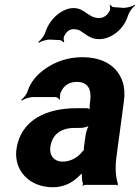

<svg xmlns="http://www.w3.org/2000/svg" viewBox="-20 -779 589 809"><path d="M472 -128 502 -352C506 -383 505 -410 497 -433C475 -501 414 -538 326 -538C267 -538 212 -519 169 -488C139 -467 110 -436 97 -397C93 -382 79 -365 69 -358L72 -355C81 -362 104 -370 119 -370H212C220 -370 228 -364 230 -359L233 -361C231 -366 233 -383 236 -390C248 -419 273 -434 304 -434C349 -434 367 -404 360 -353L358 -338C357 -331 358 -318 361 -314L363 -317C360 -321 349 -323 343 -323H302C183 -323 67 -279 49 -148C46 -125 49 -104 55 -85C74 -30 128 10 203 10C251 10 288 -11 316 -40C321 -44 327 -50 329 -54L326 -55C324 -51 325 -43 325 -37C325 -26 326 -16 329 -7C330 -5 329 1 328 3L329 5C330 3 335 0 338 0H470C472 0 475 2 476 3L478 1C477 0 475 -2 475 -4C475 -5 477 -7 477 -7L475 -10C466 -43 465 -80 472 -128ZM192 -159C200 -218 243 -240 295 -240H320C332 -240 355 -246 363 -253L359 -256C351 -249 343 -225 341 -211L334 -162C334 -159 332 -145 334 -143L336 -146C334 -148 327 -141 325 -138C307 -115 277 -98 243 -98C210 -98 187 -122 192 -159ZM290 -745C277 -745 263 -742 249 -735C215 -718 185 -686 171 -643C167 -628 151 -609 141 -602L144 -599C154 -606 178 -613 193 -612L233 -610C239 -609 244 -604 246 -601L251 -603C249 -607 247 -617 249 -623C257 -643 271 -656 289 -656C300 -656 310 -654 317 -650C341 -636 359 -614 398 -614C414 -614 430 -618 444 -625C478 -641 507 -672 520 -715C525 -730 539 -749 549 -755L548 -759C538 -752 513 -745 498 -746L459 -749C453 -749 448 -755 446 -758L442 -756C444 -752 445 -742 443 -736C435 -716 417 -703 398 -703C351 -703 338 -745 290 -745Z"/></svg>

Font: Asimov
Style: EdgeNarIt
Weight: 500
Designer: Google
Version: Version 2.000980: 2014